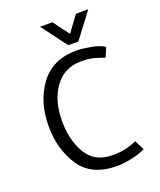

<svg xmlns="http://www.w3.org/2000/svg" viewBox="-163 -995 924 1110"><g transform="rotate(-20 299.0 -440.5)"><path d="M219 -895H295L368 -797L440 -895H516L398 -739H336ZM514 -597Q480 -610 450 -618Q420 -626 369 -626Q269 -625 210.5 -545Q152 -465 152 -337Q152 -221 201.5 -137.5Q251 -54 360 -54Q411 -54 446.5 -63Q482 -72 510 -85L540 -25Q509 -9 457.5 2.5Q406 14 364 14Q207 14 138 -90.5Q69 -195 69 -336Q69 -487 145.5 -590.5Q222 -694 369 -694Q400 -694 453.5 -685Q507 -676 539 -655Z"/></g></svg>

Font: Palanquin
Style: Regular
Weight: 400
Designer: Pria Ravichandran
Version: Version 1.0.4